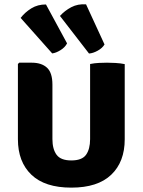

<svg xmlns="http://www.w3.org/2000/svg" viewBox="-20 -844 653 879"><path d="M551 -206.5Q551 -103 489.2 -44Q427.5 15 306.5 15Q185.5 15 123.8 -44Q62 -103 62 -206.5V-551L68 -557H125Q170.5 -557 195.2 -534Q220 -511 220 -456.5V-207Q220 -161.5 239 -135.5Q258 -109.5 306.5 -109.5Q355.5 -109.5 374 -135.5Q392.5 -161.5 392.5 -207V-551Q412.5 -555 433.5 -556Q454.5 -557 470 -557Q484 -557 508 -555.8Q532 -554.5 551 -550.5ZM374 -824 458.5 -640.5Q448.5 -623.5 427 -611.8Q405.5 -600 387.5 -599L254.5 -771Q276 -795 306.2 -811Q336.5 -827 374 -824ZM190.5 -823.5 287 -645.5Q278 -627.5 257.2 -614.5Q236.5 -601.5 219 -599.5L74.5 -762Q94 -787.5 123.5 -805.8Q153 -824 190.5 -823.5Z"/></svg>

Font: Signika SC
Style: Bold
Weight: 700
Designer: Anna Giedryś
Foundry: Anna Giedryś
Version: Version 2.000; ttfautohint (v1.8.3) -l 8 -r 50 -G 200 -x 9 -